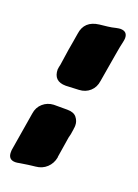

<svg xmlns="http://www.w3.org/2000/svg" viewBox="-139 -615 440 612"><g transform="rotate(20 81.5 -309.0)"><path d="M60 -336Q18 -336 18 -377L19 -382V-384L21 -392L29 -446Q31 -459 33.5 -472Q36 -485 38 -499L39 -505Q45 -550 94 -556L121 -559Q128 -560 134.5 -561Q141 -562 148 -564Q153 -565 156.5 -565.5Q160 -566 162 -566Q186 -566 186 -543Q186 -541 185.5 -537.5Q185 -534 184 -529Q180 -512 177 -494Q174 -476 171 -459L159 -388Q156 -366 141 -352.5Q126 -339 104 -338ZM7 -54Q2 -53 -1.5 -52.5Q-5 -52 -8 -52Q-32 -52 -32 -77Q-32 -86 -31 -89L-10 -216Q-7 -238 8.5 -251.5Q24 -265 45 -266H91Q113 -266 122.5 -254Q132 -242 132 -228Q132 -220 131 -217V-215Q130 -210 129.5 -205.5Q129 -201 128 -196L125 -184Q124 -179 123.5 -174.5Q123 -170 122 -165L114 -115V-112Q110 -91 95 -77Q80 -63 58 -61Q51 -60 45 -59.5Q39 -59 33 -58Z"/></g></svg>

Font: Bangerz 2
Style: Regular
Weight: 400
Designer: vernon adams
Foundry: Vernon Adams
Version: Version 2.10;December 28, 2023;FontCreator 13.0.0.2683 64-bi